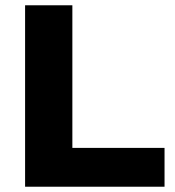

<svg xmlns="http://www.w3.org/2000/svg" viewBox="-20 -707 663 727"><path d="M75 0V-687H254V-147H603V0Z"/></svg>

Font: Archivo SemiBold ExtraBold
Style: Regular
Weight: 800
Version: Version 2.001